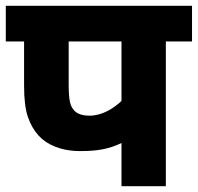

<svg xmlns="http://www.w3.org/2000/svg" viewBox="-20 -642 682 662"><path d="M642.1 -499V-622.1H0V-499H63V-347.2C63 -299.8 67.4 -263.7 76.2 -238.8C84.5 -213.9 97.2 -191.9 113.8 -173.8C140.6 -144.5 188 -121.1 256.8 -121.1C314 -121.1 354 -127.4 398.9 -148.9V0H551.8V-499ZM398.9 -293.9C372.1 -268.6 332.5 -243.2 289.1 -243.2C265.6 -243.2 248 -248.5 236.8 -259.8C229 -268.1 223.6 -278.3 221.2 -290.5C218.3 -302.7 216.8 -323.2 216.8 -351.1V-499H398.9Z"/></svg>

Font: Noto Reveo Sans
Style: Regular
Weight: 800
Designer: Monotype Design Team
Foundry: Monotype Imaging Inc.
Version: Version 2.007